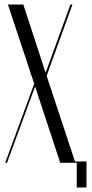

<svg xmlns="http://www.w3.org/2000/svg" viewBox="-20 -719 405 848"><path d="M83 -699H15L131 -349L3 0H11L134 -334H136L246 0H319V109H362V-6H311L186 -384L300 -699H291L182 -399H181Z"/></svg>

Font: Moniqa Display
Style: Regular
Weight: 400
Designer: Rajesh Rajput
Foundry: Rajesh Rajput
Version: Version 1.000